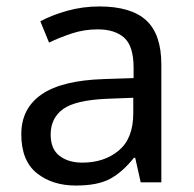

<svg xmlns="http://www.w3.org/2000/svg" viewBox="-20 -565 601 595"><path d="M288 -545Q386 -545 433 -502Q480 -459 480 -365V0H416L399 -76H395Q360 -32 321.5 -11Q283 10 215 10Q142 10 94 -28.5Q46 -67 46 -149Q46 -229 109 -272.5Q172 -316 303 -320L394 -323V-355Q394 -422 365 -448Q336 -474 283 -474Q241 -474 203 -461.5Q165 -449 132 -433L105 -499Q140 -518 188 -531.5Q236 -545 288 -545ZM314 -259Q214 -255 175.5 -227Q137 -199 137 -148Q137 -103 164.5 -82Q192 -61 235 -61Q303 -61 348 -98.5Q393 -136 393 -214V-262Z"/></svg>

Font: Noto Sans Phoenician
Style: Regular
Weight: 400
Designer: Monotype Design Team
Foundry: Monotype Imaging Inc.
Version: Version 2.001; ttfautohint (v1.8.4.7-5d5b)